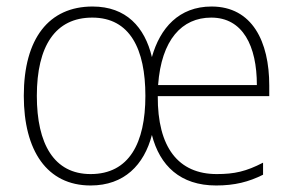

<svg xmlns="http://www.w3.org/2000/svg" viewBox="-20 -559 901 589"><path d="M629 -539C529 -539 471 -473 446 -384C424 -476 367 -539 264 -539C130 -539 53 -441 53 -265C53 -97 124 10 258 10C361 10 422 -53 446 -145C470 -51 533 10 643 10C700 10 743 -1 787 -23V-60C735 -33 699 -25 645 -25C527 -25 463 -107 464 -264H806V-297C806 -431 754 -539 629 -539ZM628 -505C725 -505 768 -418 768 -298H465C475 -437 538 -505 628 -505ZM263 -505C379 -505 426 -408 426 -265C426 -120 376 -25 258 -25C146 -25 93 -117 93 -265C93 -418 150 -505 263 -505Z"/></svg>

Font: Noto Sans Lao SemiCondensed ExtraLight
Style: Regular
Weight: 200
Width: 4
Designer: Monotype Design Team
Foundry: Monotype Imaging Inc.
Version: Version 2.003